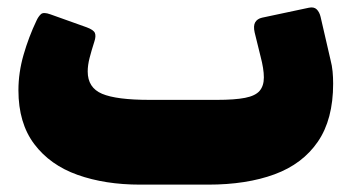

<svg xmlns="http://www.w3.org/2000/svg" viewBox="-20 -491 954 521"><path d="M360 10Q265 10 190.5 -16.5Q116 -43 73 -100Q30 -157 30 -246Q30 -294 44 -342.5Q58 -391 79 -435Q84 -446 91 -452.5Q98 -459 117 -452L215 -417Q234 -410 237.5 -401.5Q241 -393 236 -378Q228 -353 223 -333.5Q218 -314 218 -297Q218 -253 257 -236.5Q296 -220 386 -220H569Q617 -220 645 -225.5Q673 -231 684.5 -244.5Q696 -258 696 -281Q696 -304 687 -338L671 -403Q667 -421 672.5 -430.5Q678 -440 691 -443L818 -470Q832 -473 839.5 -465.5Q847 -458 850 -445L877 -328Q881 -313 882.5 -297Q884 -281 884 -264Q884 -167 842.5 -106.5Q801 -46 725 -18Q649 10 545 10Z"/></svg>

Font: Rubik Black
Style: Regular
Weight: 900
Designer: Hubert and Fischer
Foundry: Hubert and Fischer
Version: Version 2.300;gftools[0.9.30]